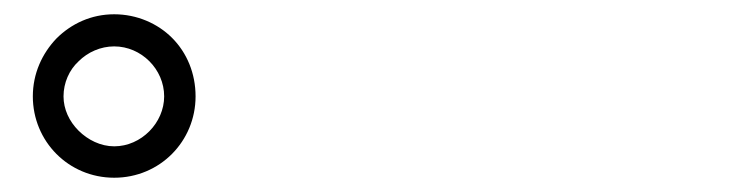

<svg xmlns="http://www.w3.org/2000/svg" viewBox="-20 -842 1040 269"><path d="M59 -788C39 -767 26 -739 26 -707C26 -644 76 -593 140 -593C204 -593 254 -644 254 -707C254 -739 242 -768 221 -789C201 -809 172 -822 140 -822C108 -822 80 -809 59 -788ZM90 -659C77 -672 69 -689 69 -707C69 -726 77 -744 90 -756C103 -769 121 -777 140 -777C178 -777 210 -745 210 -707C210 -670 178 -637 140 -637C121 -637 103 -646 90 -659Z"/></svg>

Font: GenSenRounded2 TW R
Style: Regular
Weight: 400
Version: Version 2.100;PS 2.1;hotconv 16.6.51;makeotf.lib2.5.65220 DE